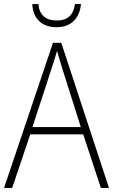

<svg xmlns="http://www.w3.org/2000/svg" viewBox="-20 -926 557 946"><path d="M477 0 390 -264H129L40 0H0L241 -715H282L517 0ZM288 -585Q282 -605 275 -628Q268 -651 261 -675Q254 -652 247 -629Q240 -606 233 -585L140 -300H378ZM379 -906Q374 -853 343 -822.5Q312 -792 258 -792Q205 -792 173.5 -821.5Q142 -851 139 -906H169Q172 -868 194.5 -846.5Q217 -825 259 -825Q301 -825 323 -846.5Q345 -868 349 -906Z"/></svg>

Font: Noto Sans Arabic UI SmCn XLt
Style: Regular
Weight: 200
Width: 4
Designer: Monotype Design Team, Nadine Chahine and Nizar Qandah
Foundry: Monotype Imaging Inc.
Version: Version 2.010; ttfautohint (v1.8.4.7-5d5b)